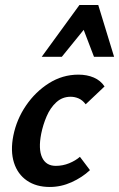

<svg xmlns="http://www.w3.org/2000/svg" viewBox="-20 -731 474 764"><path d="M178 13Q124 13 87 -12.5Q50 -38 35.5 -84Q21 -130 33 -191Q46 -256 83.5 -311Q121 -366 175 -400Q229 -434 292 -434Q326 -434 353 -422.5Q380 -411 396 -387L321 -316Q308 -333 292.5 -339.5Q277 -346 261 -346Q228 -346 204 -324Q180 -302 165.5 -268Q151 -234 144 -199Q132 -138 147.5 -104.5Q163 -71 202 -71Q230 -71 255.5 -81.5Q281 -92 298 -107L338 -54Q307 -25 265 -6Q223 13 178 13ZM146 -505 296 -711H371L338 -643L226 -505ZM354 -505 302 -641 296 -711H371L434 -505Z"/></svg>

Font: Ysabeau Infant
Style: Bold Italic
Weight: 700
Italic angle: -12°
Designer: Christian Thalmann (Catharsis Fonts)
Version: Version 2.001;gftools[0.9.30]; featfreeze: ss01,ss02,lnum